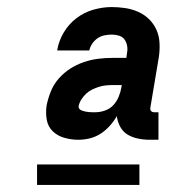

<svg xmlns="http://www.w3.org/2000/svg" viewBox="-20 -713 540 544"><path d="M202 -317Q182 -317 162.5 -322.5Q143 -328 129.5 -341Q116 -354 112.5 -373.5Q109 -393 112 -414Q116 -434 124 -454Q132 -474 146.5 -490.5Q161 -507 179 -518.5Q197 -530 217.5 -537Q238 -544 258.5 -546.5Q279 -549 299 -549H338L340 -564Q342 -574 340 -584Q338 -594 332.5 -601.5Q327 -609 317 -612Q307 -615 297 -615Q287 -615 276.5 -613Q266 -611 257 -605Q248 -599 241.5 -589.5Q235 -580 233 -570H142Q146 -596 160 -620Q174 -644 196 -661Q218 -678 244.5 -685.5Q271 -693 296 -693Q316 -693 335.5 -690Q355 -687 372.5 -679Q390 -671 403 -658Q416 -645 423.5 -628Q431 -611 432 -591Q433 -571 430 -551L406 -408Q405 -402 408 -398.5Q411 -395 417 -395H429V-317H404Q387 -317 370.5 -320.5Q354 -324 341 -332Q328 -340 320.5 -354Q313 -368 311 -384Q303 -370 291.5 -357Q280 -344 265.5 -334.5Q251 -325 234.5 -321Q218 -317 202 -317ZM251 -395Q264 -395 278 -400Q292 -405 301.5 -415.5Q311 -426 316.5 -439.5Q322 -453 324 -466L325 -472H299Q290 -472 280 -471Q270 -470 260.5 -467Q251 -464 241.5 -459.5Q232 -455 224.5 -448Q217 -441 211 -432Q205 -423 203 -413Q202 -408 205 -404.5Q208 -401 212.5 -399.5Q217 -398 221.5 -397Q226 -396 231 -395.5Q236 -395 241 -395Q246 -395 251 -395ZM375 -189H85V-247H375Z"/></svg>

Font: Iosevka SS18 Extrabold
Style: Italic
Weight: 800
Italic angle: -9°
Monospace: yes
Designer: Belleve Invis
Foundry: Belleve Invis
Version: Version 25.1.1; ttfautohint (v1.8.4)